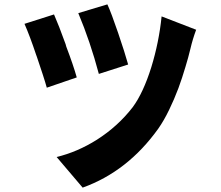

<svg xmlns="http://www.w3.org/2000/svg" viewBox="-20 -814 1009 878"><path d="M432 -476Q393 -623 338 -754L471 -794Q489 -755 520 -664Q551 -573 566 -519ZM358 44 239 -96Q334 -119 423 -175Q520 -237 587 -324Q635 -389 672 -507Q707 -621 719 -739L877 -678Q861 -635 851 -592Q841 -550 828 -508Q813 -457 796 -411Q776 -358 754 -313Q730 -263 704 -226Q564 -30 358 44ZM194 -413Q188 -435 175 -475Q165 -506 149 -553L145 -564Q117 -648 92 -705L227 -748Q249 -698 280 -612L283 -601Q315 -517 331 -460Z"/></svg>

Font: Xiangcui Wave Sans Xiangcui Wave Sans
Style: Regular
Weight: 800
Width: 3
Version: Version 0.920;March 28, 2024;FontCreator 14.0.0.2814 64-bit